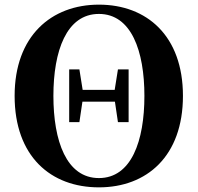

<svg xmlns="http://www.w3.org/2000/svg" viewBox="-20 -787 851 827"><path d="M406 20C612 20 768 -114 768 -374C768 -633 612 -767 406 -767C201 -767 43 -632 43 -374C43 -113 199 20 406 20ZM406 -20C266 -20 210 -180 210 -374C210 -567 266 -727 406 -727C546 -727 602 -567 602 -374C602 -180 546 -20 406 -20ZM488 -261H534V-488H488L474 -400H336L322 -488H278V-261H322L335 -349H475Z"/></svg>

Font: Source Han Serif KR Heavy
Style: Regular
Weight: 900
Designer: Ryoko NISHIZUKA 西塚涼子 (kana & ideographs); Frank Grießhammer (Latin, Greek & Cyrillic); Wenlong ZHANG 张文龙 (bopomofo); San
Foundry: Adobe
Version: Version 2.001;hotconv 1.1.0;makeotfexe 2.6.0